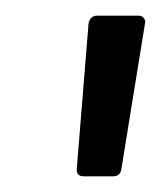

<svg xmlns="http://www.w3.org/2000/svg" viewBox="-20 -718 205 245"><path d="M78 -503 93 -688Q95 -698 104 -698H157Q161 -698 163.5 -695Q166 -692 165 -688L135 -503Q134 -493 124 -493H87Q77 -493 78 -503Z"/></svg>

Font: Barlow
Style: Italic
Weight: 400
Italic angle: -7°
Designer: Jeremy Tribby
Foundry: Tribby Type
Version: Version 1.408